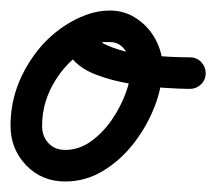

<svg xmlns="http://www.w3.org/2000/svg" viewBox="-40 -310 411 365"><path d="M152 -262Q157 -251 152.5 -239Q148 -227 137 -222Q94 -202 67 -160Q40 -118 40 -71Q40 -51 52 -38Q64 -25 84 -25Q110 -25 132.5 -41Q155 -57 172 -81.5Q189 -106 199 -133Q209 -160 209 -183Q209 -199 198 -214.5Q187 -230 169 -230Q164 -230 156.5 -230Q149 -230 148 -228Q148 -228 148 -228Q148 -228 148 -228Q148 -227 147.5 -229.5Q147 -232 147 -234Q149 -237 152 -232.5Q155 -228 157 -227Q192 -210 237.5 -205.5Q283 -201 321 -201Q321 -201 321 -201Q321 -201 321 -201Q334 -201 342.5 -192Q351 -183 351 -171Q351 -158 342 -149.5Q333 -141 321 -141Q304 -141 273 -143Q242 -145 206.5 -151Q171 -157 141.5 -168.5Q112 -180 96.5 -199.5Q81 -219 92 -248Q92 -248 92 -248Q92 -248 92 -248Q100 -273 123 -281.5Q146 -290 169 -290Q197 -290 220 -274.5Q243 -259 256 -234.5Q269 -210 269 -183Q269 -147 254.5 -109Q240 -71 215 -38.5Q190 -6 156.5 14.5Q123 35 84 35Q39 35 9.5 4Q-20 -27 -20 -71Q-20 -136 16.5 -193Q53 -250 112 -277Q123 -282 134.5 -277.5Q146 -273 152 -262Z"/></svg>

Font: FRB American Cursive Guidelines
Style: Bold Italic
Weight: 700
Italic angle: -25°
Version: Version 2.0;Modular Font Editor K font №1